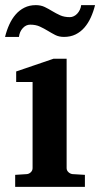

<svg xmlns="http://www.w3.org/2000/svg" viewBox="-27 -729 391 749"><path d="M32.2 0V-46.9L78.1 -49.8Q86.9 -50.8 93.5 -57.4Q100.1 -64 100.1 -73.2V-409.2H36.1V-450.2L182.1 -500H232.9V-73.2Q232.9 -64 240 -57.4Q247.1 -50.8 255.9 -49.8L304.2 -46.9V0ZM343.8 -709Q337.4 -683.1 327.1 -660.6Q316.9 -638.2 302.2 -621.3Q287.6 -604.5 267.8 -594.7Q248 -585 222.7 -585Q203.1 -585 188.5 -592.5Q173.8 -600.1 159.4 -608.9Q145 -617.7 128.9 -625.2Q112.8 -632.8 90.8 -632.8Q74.2 -632.8 61.8 -619.1Q49.3 -605.5 46.9 -585H-7.3Q-1 -610.8 9.3 -633.3Q19.5 -655.8 34.2 -672.6Q48.8 -689.5 68.4 -699.2Q87.9 -709 112.8 -709Q132.3 -709 147.5 -701.7Q162.6 -694.3 177 -685.5Q191.4 -676.8 207.5 -669.4Q223.6 -662.1 245.6 -662.1Q253.4 -662.1 261 -665.8Q268.6 -669.4 274.4 -675.8Q280.3 -682.1 284.4 -690.7Q288.6 -699.2 289.6 -709Z"/></svg>

Font: Charis SIL APac
Style: Bold
Weight: 700
Foundry: SIL International
Version: Version 5.000